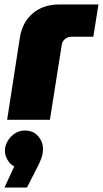

<svg xmlns="http://www.w3.org/2000/svg" viewBox="-29 -538 462 862"><path d="M3 0 60 -368Q71 -438 118 -478Q165 -518 237 -518H413L390 -373H292Q275 -373 262.5 -362.5Q250 -352 248 -335L195 0ZM-9 304 35 209Q16 200 4.5 179.5Q-7 159 -7 139Q-7 116 5.5 95Q18 74 38 61Q58 48 82 48Q120 48 142 73Q164 98 164 131Q164 153 156 174.5Q148 196 134 222L92 304Z"/></svg>

Font: MuseoModerno Black
Style: Italic
Weight: 900
Italic angle: -9°
Designer: Pablo Cosgaya, Héctor Gatti, Marcela Romero, and the Authors of The MuseoModerno Project.
Foundry: Omnibus-Type Team
Version: Version 1.003